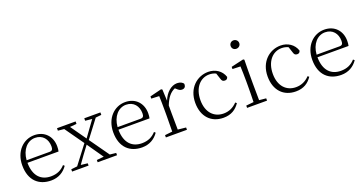

<svg xmlns="http://www.w3.org/2000/svg" viewBox="-38 -1432 4026 2124"><g transform="rotate(-20 1975.0 -370.0)"><path d="M298 14C384 14 448 -25 492 -88L477 -102C434 -54 381 -30 311 -30C198 -30 117 -101 116 -260H482C486 -275 488 -296 488 -320C488 -435 412 -522 289 -522C160 -522 52 -416 52 -252C52 -73 155 14 298 14ZM117 -290C126 -413 198 -491 288 -491C377 -491 428 -425 428 -341C428 -306 419 -290 387 -290Z M875 -479 955 -471 893 -386 823 -289 694 -472 773 -479V-508H554V-479L626 -472L783 -250L619 -35L547 -27V0H741V-27L662 -36L727 -127L800 -225L932 -35L848 -27V0H1076V-27L1003 -35L840 -265L997 -472L1065 -479V-508H875Z M1369 14C1455 14 1519 -25 1563 -88L1548 -102C1505 -54 1452 -30 1382 -30C1269 -30 1188 -101 1187 -260H1553C1557 -275 1559 -296 1559 -320C1559 -435 1483 -522 1360 -522C1231 -522 1123 -416 1123 -252C1123 -73 1226 14 1369 14ZM1188 -290C1197 -413 1269 -491 1359 -491C1448 -491 1499 -425 1499 -341C1499 -306 1490 -290 1458 -290Z M1738 0H1899V-27L1804 -37L1802 -226V-321C1834 -404 1875 -454 1930 -477L1940 -468C1962 -447 1978 -436 2000 -436C2032 -436 2046 -454 2046 -486C2037 -507 2007 -522 1971 -522C1902 -522 1835 -464 1802 -377L1796 -511L1783 -519L1646 -485V-459L1738 -455C1740 -405 1741 -350 1741 -281V-226L1739 -37L1651 -27V0Z M2327 14C2418 14 2476 -25 2519 -88L2504 -101C2457 -52 2404 -30 2344 -30C2231 -30 2151 -112 2151 -255C2151 -400 2232 -491 2338 -491C2365 -491 2390 -486 2416 -474L2439 -404C2446 -379 2457 -368 2481 -368C2500 -368 2512 -377 2517 -398C2492 -475 2421 -522 2337 -522C2207 -522 2087 -422 2087 -248C2087 -85 2182 14 2327 14Z M2720 -655C2747 -655 2771 -675 2771 -704C2771 -733 2747 -754 2720 -754C2692 -754 2670 -733 2670 -704C2670 -675 2692 -655 2720 -655ZM2695 0H2842V-27L2761 -35L2759 -226V-377L2761 -511L2749 -519L2602 -485V-459L2695 -456C2697 -405 2699 -349 2699 -281V-226C2699 -172 2698 -91 2696 -36L2607 -27V0Z M3179 14C3270 14 3328 -25 3371 -88L3356 -101C3309 -52 3256 -30 3196 -30C3083 -30 3003 -112 3003 -255C3003 -400 3084 -491 3190 -491C3217 -491 3242 -486 3268 -474L3291 -404C3298 -379 3309 -368 3333 -368C3352 -368 3364 -377 3369 -398C3344 -475 3273 -522 3189 -522C3059 -522 2939 -422 2939 -248C2939 -85 3034 14 3179 14Z M3712 14C3798 14 3862 -25 3906 -88L3891 -102C3848 -54 3795 -30 3725 -30C3612 -30 3531 -101 3530 -260H3896C3900 -275 3902 -296 3902 -320C3902 -435 3826 -522 3703 -522C3574 -522 3466 -416 3466 -252C3466 -73 3569 14 3712 14ZM3531 -290C3540 -413 3612 -491 3702 -491C3791 -491 3842 -425 3842 -341C3842 -306 3833 -290 3801 -290Z"/></g></svg>

Font: Noto Serif CJK SC ExtraLight
Style: Regular
Weight: 200
Designer: Ryoko NISHIZUKA 西塚涼子 (kana & ideographs); Frank Grießhammer (Latin, Greek & Cyrillic); Wenlong ZHANG 张文龙 (bopomofo); San
Foundry: Adobe
Version: Version 2.001;hotconv 1.1.0;makeotfexe 2.6.0